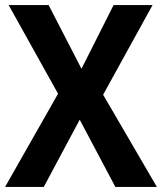

<svg xmlns="http://www.w3.org/2000/svg" viewBox="-20 -734 636 754"><path d="M596 0H433L293 -264L152 0H0L208 -366L14 -714H171L300 -464L426 -714H579L385 -362Z"/></svg>

Font: Noto Sans Gujarati UI SemiCondensed
Style: Bold
Weight: 700
Width: 4
Designer: Jelle Bosma - Monotype Design Team, Universal Thirst
Foundry: Monotype Imaging Inc.
Version: Version 2.106; ttfautohint (v1.8.4.7-5d5b)